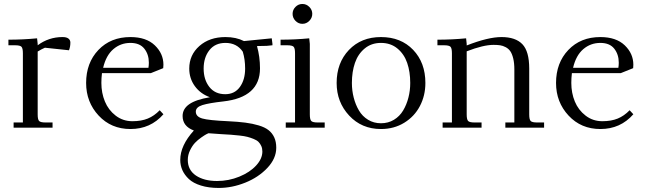

<svg xmlns="http://www.w3.org/2000/svg" viewBox="-20 -637 3232 958"><path d="M22 -411.1V-439Q94.7 -439 165 -445.8L168 -418V-411.1Q223.1 -452.1 292 -452.1Q312 -452.1 321.5 -444.6Q331.1 -437 331.1 -424.8Q331.1 -403.3 324.2 -386.2L204.1 -398.9Q189 -392.6 168 -379.9V-65.9Q168 -41 175 -33.4Q182.1 -25.9 207 -25.9H242.2V0H47.9V-25.9H94.2V-371.1Q94.2 -396 87.2 -403.6Q80.1 -411.1 55.2 -411.1Z M409.7 -223.1Q409.7 -323.2 470.9 -387.7Q532.2 -452.1 630.9 -452.1Q709.5 -452.1 752.4 -410.9Q795.4 -369.6 795.4 -314Q795.4 -302.7 794.4 -296.9L732.4 -272H488.8Q485.8 -247.6 485.8 -223.1Q485.8 -173.3 503.4 -130.6Q521 -87.9 557.1 -60.1Q593.3 -32.2 640.6 -32.2Q685.1 -32.2 717.3 -45.4Q749.5 -58.6 776.9 -86.9L795.4 -66.9Q731 6.8 630.9 6.8Q534.7 6.8 472.2 -60.3Q409.7 -127.4 409.7 -223.1ZM494.6 -298.8H720.7Q722.7 -312.5 722.7 -324.2Q722.7 -365.7 700 -394.3Q677.2 -422.9 630.9 -422.9Q582 -422.9 545.7 -391.8Q509.3 -360.8 494.6 -298.8Z M879.4 161.1Q879.4 88.9 947.3 14.2Q891.1 -6.8 891.1 -58.1Q891.1 -93.8 924.1 -116.9Q957 -140.1 1027.3 -151.9Q980 -168.9 952.1 -207.3Q924.3 -245.6 924.3 -294.9Q924.3 -362.8 974.9 -407.5Q1025.4 -452.1 1105 -452.1Q1158.2 -452.1 1197.3 -432.1L1335.9 -445.8L1339.4 -418V-411.1L1311 -408.2Q1277.3 -408.2 1262.2 -407.2Q1277.3 -354 1277.3 -295.9Q1277.3 -151.4 1094.2 -130.9Q1023.4 -123 990.2 -112.8Q957 -102.5 957 -80.1Q957 -55.2 988.8 -45.9Q1020.5 -36.6 1117.2 -32.2Q1168 -29.8 1204.1 -25.1Q1240.2 -20.5 1271 -11.2Q1301.8 -2 1320.1 12.5Q1338.4 26.9 1348.4 48.6Q1358.4 70.3 1358.4 100.1Q1358.4 153.8 1314 200.9Q1269.5 248 1203.6 274.4Q1137.7 300.8 1071.3 300.8Q1021 300.8 982.7 288.8Q944.3 276.9 922.6 256.6Q900.9 236.3 890.1 212.2Q879.4 188 879.4 161.1ZM917 161.1Q917 211.4 957.5 238.8Q998 266.1 1063 266.1Q1121.1 266.1 1174.1 244.4Q1227.1 222.7 1258.1 188.7Q1289.1 154.8 1289.1 119.1Q1289.1 103.5 1283.7 91.6Q1278.3 79.6 1269.8 71Q1261.2 62.5 1245.4 56.2Q1229.5 49.8 1214.6 45.9Q1199.7 42 1175.5 39.3Q1151.4 36.6 1131.8 35.2Q1112.3 33.7 1082 32.2Q1067.4 31.7 1020 27.8Q1015.6 29.8 1008.8 33.2Q1002 36.6 984.1 49.1Q966.3 61.5 952.9 75.7Q939.5 89.8 928.2 113Q917 136.2 917 161.1ZM1104 -167Q1150.9 -167 1177 -203.1Q1203.1 -239.3 1203.1 -294.9Q1203.1 -340.3 1191.4 -378.9Q1161.6 -422.9 1105 -422.9Q1053.2 -422.9 1024.7 -386.5Q996.1 -350.1 996.1 -294.9Q996.1 -239.7 1024.4 -203.4Q1052.7 -167 1104 -167Z M1379.9 -411.1V-439Q1452.6 -439 1522.9 -445.8L1525.9 -418V-65.9Q1525.9 -41 1533 -33.4Q1540 -25.9 1564.9 -25.9H1600.1V0H1405.8V-25.9H1452.1V-371.1Q1452.1 -396 1445.1 -403.6Q1438 -411.1 1413.1 -411.1ZM1454.3 -533Q1439.9 -547.9 1439.9 -567.9Q1439.9 -587.9 1454.3 -602.5Q1468.8 -617.2 1488.8 -617.2Q1508.8 -617.2 1523.4 -602.5Q1538.1 -587.9 1538.1 -567.9Q1538.1 -547.9 1523.4 -533Q1508.8 -518.1 1488.8 -518.1Q1468.8 -518.1 1454.3 -533Z M1659.7 -223.1Q1659.7 -323.2 1720.9 -387.7Q1782.2 -452.1 1880.9 -452.1Q1980.5 -452.1 2041.5 -388.2Q2102.5 -324.2 2102.5 -223.1Q2102.5 -160.2 2075.2 -107.9Q2047.9 -55.7 1996.8 -24.4Q1945.8 6.8 1880.9 6.8Q1784.7 6.8 1722.2 -60.3Q1659.7 -127.4 1659.7 -223.1ZM1735.8 -223.1Q1735.8 -185.1 1744.9 -149.9Q1753.9 -114.7 1771 -85.7Q1788.1 -56.6 1816.7 -39.3Q1845.2 -22 1880.9 -22Q1917 -22 1945.6 -39.3Q1974.1 -56.6 1991.5 -85.7Q2008.8 -114.7 2017.8 -149.9Q2026.9 -185.1 2026.9 -223.1Q2026.9 -278.8 2011.7 -323Q1996.6 -367.2 1962.9 -395Q1929.2 -422.9 1880.9 -422.9Q1833 -422.9 1799.6 -395Q1766.1 -367.2 1751 -323Q1735.8 -278.8 1735.8 -223.1Z M2162.6 -411.1V-439Q2235.4 -439 2305.7 -445.8L2308.6 -418V-410.2Q2415.5 -452.1 2482.4 -452.1Q2552.2 -452.1 2586.4 -416.5Q2620.6 -380.9 2620.6 -294.9V-65.9Q2620.6 -41 2627.7 -33.4Q2634.8 -25.9 2659.7 -25.9H2694.8V0H2501.5V-25.9H2546.4V-290Q2546.4 -322.3 2540.8 -345.2Q2535.2 -368.2 2526.4 -381.1Q2517.6 -394 2503.2 -401.6Q2488.8 -409.2 2475.1 -411.1Q2461.4 -413.1 2442.4 -413.1Q2391.6 -413.1 2308.6 -380.9V-65.9Q2308.6 -41 2315.7 -33.4Q2322.8 -25.9 2347.7 -25.9H2382.8V0H2188.5V-25.9H2234.9V-371.1Q2234.9 -396 2227.8 -403.6Q2220.7 -411.1 2195.8 -411.1Z M2754.4 -223.1Q2754.4 -323.2 2815.7 -387.7Q2877 -452.1 2975.6 -452.1Q3054.2 -452.1 3097.2 -410.9Q3140.1 -369.6 3140.1 -314Q3140.1 -302.7 3139.2 -296.9L3077.1 -272H2833.5Q2830.6 -247.6 2830.6 -223.1Q2830.6 -173.3 2848.1 -130.6Q2865.7 -87.9 2901.9 -60.1Q2938 -32.2 2985.4 -32.2Q3029.8 -32.2 3062 -45.4Q3094.2 -58.6 3121.6 -86.9L3140.1 -66.9Q3075.7 6.8 2975.6 6.8Q2879.4 6.8 2816.9 -60.3Q2754.4 -127.4 2754.4 -223.1ZM2839.4 -298.8H3065.4Q3067.4 -312.5 3067.4 -324.2Q3067.4 -365.7 3044.7 -394.3Q3022 -422.9 2975.6 -422.9Q2926.8 -422.9 2890.4 -391.8Q2854 -360.8 2839.4 -298.8Z"/></svg>

Font: Dihjauti
Style: Regular
Weight: 400
Designer: T. Christopher White
Version: Version 3.0.0